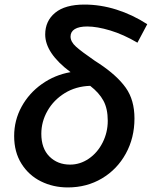

<svg xmlns="http://www.w3.org/2000/svg" viewBox="-20 -808 665 841"><path d="M42 -212Q42 -281 74.5 -340.5Q107 -400 163.5 -440Q220 -480 289 -492Q178 -575 178 -657Q178 -716 221.5 -752Q265 -788 350 -788Q420 -788 490 -766Q560 -744 625 -702L582 -621Q521 -657 463 -674.5Q405 -692 362 -692Q326 -692 307.5 -680.5Q289 -669 289 -648Q289 -625 313 -603.5Q337 -582 395 -542L415 -529Q493 -477 531 -423.5Q569 -370 569 -289Q569 -204 531 -135Q493 -66 426.5 -26.5Q360 13 277 13Q213 13 159.5 -13.5Q106 -40 74 -91Q42 -142 42 -212ZM287 -87Q331 -87 369 -113Q407 -139 429.5 -183.5Q452 -228 452 -279Q452 -332 433 -367Q414 -402 375 -432Q312 -430 263.5 -400Q215 -370 188 -322.5Q161 -275 161 -222Q161 -158 196.5 -122.5Q232 -87 287 -87Z"/></svg>

Font: Nebula Sans Semibold
Style: Regular
Weight: 600
Italic angle: -9°
Designer: Paul D. Hunt for Adobe (as Source Sans)
Foundry: Nebula Entertainment & Broadcasting LLC
Version: Version 1.010